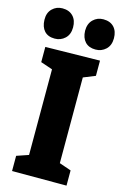

<svg xmlns="http://www.w3.org/2000/svg" viewBox="-151 -990 669 1049"><g transform="rotate(15 183.5 -465.0)"><path d="M338 -621 254 -587 271 -612V-91L254 -115L338 -86V0H30V-86L112 -114L97 -91V-612L118 -586L30 -616V-702L338 -707ZM298 -759Q260 -759 239 -781.5Q218 -804 217 -844Q217 -884 240.5 -907Q264 -930 298 -930Q337 -930 358.5 -907Q380 -884 380 -844Q380 -804 356 -781.5Q332 -759 298 -759ZM67 -759Q29 -759 8.5 -781.5Q-12 -804 -13 -844Q-14 -884 9.5 -907Q33 -930 67 -930Q105 -930 127 -907Q149 -884 149 -844Q149 -804 125 -781.5Q101 -759 67 -759Z"/></g></svg>

Font: Bitter Thin ExtraBold
Style: Regular
Weight: 800
Version: Version 3.020